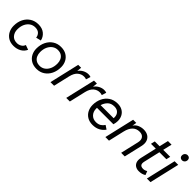

<svg xmlns="http://www.w3.org/2000/svg" viewBox="224 -1858 3014 3014"><g transform="rotate(45 1730.5 -351.5)"><path d="M257 9Q188 9 138.5 -21.5Q89 -52 63 -103.5Q37 -155 37 -217Q37 -303 70 -368.5Q103 -434 162 -471.5Q221 -509 299 -509Q384 -509 437 -465Q490 -421 503 -355L419 -335Q415 -379 384.5 -409.5Q354 -440 295 -440Q244 -440 204 -412Q164 -384 141 -334.5Q118 -285 118 -218Q118 -152 155.5 -106Q193 -60 265 -60Q304 -60 338.5 -80Q373 -100 387 -139L465 -111Q439 -53 383.5 -22Q328 9 257 9Z M768 9Q696 9 645.5 -21.5Q595 -52 568.5 -103.5Q542 -155 542 -216Q542 -302 575 -368Q608 -434 666 -471.5Q724 -509 800 -509Q873 -509 923 -478.5Q973 -448 999 -397.5Q1025 -347 1025 -285Q1025 -200 992.5 -133.5Q960 -67 902 -29Q844 9 768 9ZM771 -60Q820 -60 859 -87.5Q898 -115 921 -165Q944 -215 944 -282Q944 -326 928.5 -361.5Q913 -397 880.5 -418.5Q848 -440 797 -440Q749 -440 709.5 -412.5Q670 -385 646.5 -335.5Q623 -286 623 -219Q623 -176 639 -139.5Q655 -103 688 -81.5Q721 -60 771 -60Z M1072 0 1188 -500H1253L1245 -421Q1273 -463 1317.5 -486.5Q1362 -510 1408 -510Q1440 -510 1459 -501L1435 -425Q1425 -430 1412.5 -432.5Q1400 -435 1383 -435Q1326 -435 1280.5 -395.5Q1235 -356 1215 -271L1152 0Z M1422 0 1538 -500H1603L1595 -421Q1623 -463 1667.5 -486.5Q1712 -510 1758 -510Q1790 -510 1809 -501L1785 -425Q1775 -430 1762.5 -432.5Q1750 -435 1733 -435Q1676 -435 1630.5 -395.5Q1585 -356 1565 -271L1502 0Z M2012 9Q1943 9 1893.5 -21Q1844 -51 1818 -102Q1792 -153 1792 -216Q1792 -294 1823 -361Q1854 -428 1913.5 -468.5Q1973 -509 2058 -509Q2119 -509 2162.5 -484Q2206 -459 2229 -415.5Q2252 -372 2252 -317Q2252 -278 2238 -231H1873Q1873 -222 1873 -213Q1873 -146 1913.5 -103Q1954 -60 2021 -60Q2072 -61 2105 -82Q2138 -103 2159 -137L2222 -95Q2189 -47 2136 -19Q2083 9 2012 9ZM2053 -440Q1981 -440 1940.5 -399Q1900 -358 1884 -301H2173Q2174 -311 2174 -320Q2174 -374 2142 -407Q2110 -440 2053 -440Z M2291 0 2407 -500H2477L2465 -427Q2491 -469 2537 -489.5Q2583 -510 2635 -510Q2693 -510 2733 -485Q2773 -460 2789.5 -413.5Q2806 -367 2791 -301L2721 0H2641L2711 -302Q2726 -367 2698.5 -403.5Q2671 -440 2612 -440Q2542 -440 2497 -394.5Q2452 -349 2432 -263L2371 0Z M3039 9Q2996 9 2964 -10.5Q2932 -30 2918.5 -68Q2905 -106 2917 -161L2979 -431H2872L2888 -500H2995L3030 -650H3110L3075 -500H3230L3214 -431H3059L2996 -157Q2975 -65 3062 -65Q3082 -65 3099 -70.5Q3116 -76 3134 -86L3158 -23Q3133 -7 3105 1Q3077 9 3039 9Z M3408 -500 3292 0H3212L3328 -500ZM3398 -592Q3374 -592 3359 -606.5Q3344 -621 3344 -644Q3344 -675 3362.5 -693.5Q3381 -712 3407 -712Q3431 -712 3446 -697.5Q3461 -683 3461 -660Q3461 -629 3442.5 -610.5Q3424 -592 3398 -592Z"/></g></svg>

Font: Prodigy Sans
Style: Italic
Weight: 400
Italic angle: -13°
Designer: Wei Huang
Foundry: Wei Huang
Version: Version 1.003; ttfautohint (v1.8.3)